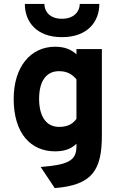

<svg xmlns="http://www.w3.org/2000/svg" viewBox="-20 -762 616 982"><path d="M297 -572C428 -572 488 -651 488 -742H388C388 -705 360 -666 297 -666C233 -666 207 -705 207 -742H107C107 -652 165 -572 297 -572ZM260 200C453 185 501 107 501 -69V-511H371V-484C344 -510 308 -523 262 -523C137 -523 50 -421 50 -256C50 -78 139 12 261 12C301 12 340 4 371 -27V-13C371 61 326 81 188 92ZM282 -113C213 -113 180 -172 180 -256C180 -348 217 -398 282 -398C331 -398 355 -375 371 -356V-154C351 -127 325 -113 282 -113Z"/></svg>

Font: Overpass ExtraBold
Style: Regular
Weight: 800
Designer: Delve Withrington, Thomas Jockin
Foundry: Delve Fonts
Version: Version 3.000;DELV;Overpass